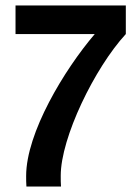

<svg xmlns="http://www.w3.org/2000/svg" viewBox="-20 -685 497 705"><path d="M204 0C203 -12 203 -25 203 -40C203 -179 327 -435 442 -560V-665H37V-560H328C216 -429 76 -197 76 -39C76 -27 76 -12 77 0Z"/></svg>

Font: Quattrocento Sans
Style: Bold
Weight: 700
Designer: Pablo Impallari
Foundry: Pablo Impallari, Igino Marini, Brenda Gallo
Version: Version 2.000